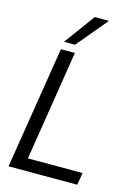

<svg xmlns="http://www.w3.org/2000/svg" viewBox="-135 -990 746 1061"><g transform="rotate(15 237.5 -460.0)"><path d="M24 0 136 -700H216L116 -70H429L417 0ZM142 -744 271 -920H352L205 -744Z"/></g></svg>

Font: Georama
Style: Italic
Weight: 400
Italic angle: -9°
Designer: Jean-Baptiste Levee
Foundry: Production Type
Version: Version 1.000